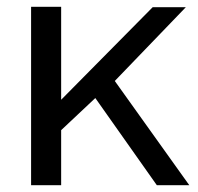

<svg xmlns="http://www.w3.org/2000/svg" viewBox="-20 -542 579 562"><path d="M439 0 259 -255 159 -161V0H71V-522H159V-250L427 -521H524L316 -305L534 0Z"/></svg>

Font: Rising Sun
Style: Regular
Weight: 400
Designer: Matt McInerney, Pablo Impallari, Rodrigo Fuenzalida (Raleway font), Stephen Hutchings (Greek), Cristiano Sobral (main ch
Foundry: The Rising Sun Project Authors
Version: Version 4.327; ttfautohint (v1.8.4.7-5d5b-dirty)